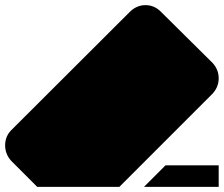

<svg xmlns="http://www.w3.org/2000/svg" viewBox="-20 -734 872 748"><path d="M547 -714Q514 -714 488 -690L23 -226Q0 -202 0 -168Q0 -134 23 -108L125 -6H445L809 -370Q832 -396 832 -429Q832 -462 809 -488L605 -690Q580 -714 547 -714ZM625 -90 541 -6H832V-90Z"/></svg>

Font: Liga JetBrainsMono Nerd Font
Style: Regular
Weight: 400
Designer: Philipp Nurullin, Konstantin Bulenkov
Foundry: JetBrains
Version: Version 2.225; ttfautohint (v1.8.3)